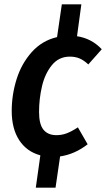

<svg xmlns="http://www.w3.org/2000/svg" viewBox="-20 -708 489 885"><path d="M160 -192Q160 -135 180.5 -110Q201 -85 240 -85Q265 -85 287.5 -93.5Q310 -102 339 -121L384 -43Q325 3 257 13L236 157H145L166 8Q103 -9 68.5 -62Q34 -115 34 -197Q34 -271 56.5 -343Q79 -415 126.5 -468Q174 -521 243 -537L265 -688H355L335 -541Q402 -531 449 -481L387 -411Q367 -430 347 -438.5Q327 -447 302 -447Q251 -447 219 -407.5Q187 -368 173.5 -310Q160 -252 160 -192Z"/></svg>

Font: Fira Sans Condensed Medium
Style: Italic
Weight: 500
Width: 3
Italic angle: -8°
Designer: bBox Type GmbH & Carrois Corporate GbR & Edenspiekermann AG
Foundry: bBox Type GmbH & Carrois Corporate GbR & Edenspiekermann AG
Version: Version 4.301